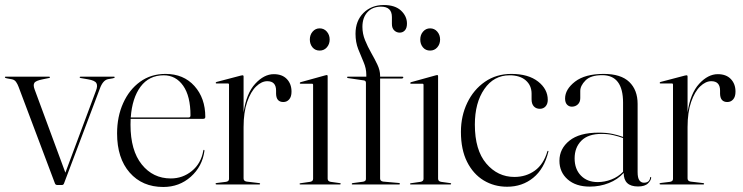

<svg xmlns="http://www.w3.org/2000/svg" viewBox="-28 -735 2959 765"><path d="M219.5 2H199.5Q193.5 2 191 -4L46 -389Q42 -400 36 -408.5Q30 -417 20 -419L-1.5 -423Q-8.5 -424.5 -8.5 -427Q-8.5 -429.5 -6 -429.5H167.5Q171 -429.5 171 -427Q171 -424.5 166.5 -424L142 -419Q114 -413.5 108.8 -404.5Q103.5 -395.5 110 -378.5L232.5 -47L354.5 -374Q362 -393 356 -403.8Q350 -414.5 322.5 -419L294 -424Q289.5 -424.5 289.5 -427Q289.5 -429.5 293 -429.5H426Q429 -429.5 429 -427Q429 -424.5 422 -423L402 -419.5Q381.5 -415 369.5 -381L227 -4Q224.5 2 219.5 2Z M790 -269Q790 -261.5 781.5 -261.5H492.5Q492 -250 492 -238Q492 -135.5 536.8 -79.8Q581.5 -24 652.5 -24Q700 -24 736.5 -53.8Q773 -83.5 782 -134.5Q782.5 -138 784 -138Q787 -138 786.5 -133.5Q778 -71.5 732.2 -30.8Q686.5 10 622.5 10Q539 10 488.8 -47.2Q438.5 -104.5 438.5 -203.5Q438.5 -270.5 462.8 -324.2Q487 -378 530.2 -409.2Q573.5 -440.5 631.5 -440.5Q703.5 -440.5 746.8 -392.2Q790 -344 790 -269ZM624.5 -435Q566 -435 532.2 -389.8Q498.5 -344.5 493 -267H723.5Q731 -267 731 -275Q731 -352 701.8 -393.5Q672.5 -435 624.5 -435Z M942.5 -430V-287Q953.5 -363 988.8 -401.2Q1024 -439.5 1063 -439.5Q1096.5 -439.5 1115 -420Q1133.5 -400.5 1133.5 -370Q1133.5 -349.5 1124.2 -339Q1115 -328.5 1101 -328.5Q1073 -328.5 1072 -361V-374Q1072 -411.5 1037 -411.5Q1014.5 -411.5 992.8 -390.8Q971 -370 956.8 -329Q942.5 -288 942.5 -228V-24Q942.5 -13.5 954.5 -11.5L1004.5 -5.5Q1008.5 -5 1008.5 -2.5Q1008.5 0 1005 0H835Q831 0 831 -3Q831 -5.5 836.5 -6L872.5 -10.5Q884.5 -12.5 884.5 -22V-397.5Q884.5 -402.5 880 -402.5H834Q831.5 -402.5 831.5 -405Q831.5 -407 835 -408.5L932 -434Q936.5 -435 938.5 -435Q942.5 -435 942.5 -430Z M1245.5 -533.5Q1228 -533.5 1217.2 -546.2Q1206.5 -559 1206.5 -577.5Q1206.5 -596.5 1217.8 -609.2Q1229 -622 1245.5 -622Q1263 -622 1274.2 -609Q1285.5 -596 1285.5 -577.5Q1285.5 -559 1274.2 -546.2Q1263 -533.5 1245.5 -533.5ZM1277.5 -431.5V-23Q1277.5 -12.5 1289.5 -10.5L1325 -5.5Q1329.5 -5.5 1329.5 -2.5Q1329.5 0 1326 0H1168.5Q1165.5 0 1165.5 -2.5Q1165.5 -4 1169.5 -5L1207.5 -10.5Q1219.5 -12.5 1219.5 -22.5V-397Q1219.5 -401.5 1214.5 -401.5H1169Q1166.5 -401.5 1166.5 -404Q1166.5 -406 1169.5 -407.5L1267 -434.5Q1271 -436 1273.5 -436Q1277.5 -436 1277.5 -431.5Z M1486.5 -23.5Q1486.5 -13.5 1498.5 -11.5L1560.5 -6Q1565.5 -5.5 1565.5 -2.5Q1565.5 0 1562 0H1376Q1373.5 0 1373.5 -2Q1373.5 -5 1377.5 -5.5L1418.5 -11Q1430 -13 1430 -21.5V-405Q1430 -413 1422.5 -414.5L1358 -424Q1355 -424.5 1355 -427Q1355 -429.5 1357.5 -429.5H1431.5V-437.5Q1431.5 -462.5 1420.8 -487.2Q1410 -512 1399.2 -539.5Q1388.5 -567 1388.5 -600.5Q1388.5 -652 1420.2 -683.5Q1452 -715 1501 -715Q1546 -715 1569.8 -692.8Q1593.5 -670.5 1593.5 -641Q1593.5 -623 1585.2 -614Q1577 -605 1564.5 -605Q1552 -605 1542.8 -613.8Q1533.5 -622.5 1533.5 -639.5V-667Q1533.5 -708.5 1490 -708.5Q1456.5 -708.5 1436.2 -686.8Q1416 -665 1416 -628Q1416 -600.5 1426.5 -574.8Q1437 -549 1451 -524.5Q1465 -500 1475.8 -477.2Q1486.5 -454.5 1486.5 -433.5V-429.5H1575Q1579 -429.5 1579 -427Q1579 -422 1570.5 -422H1486.5ZM1685.5 -533.5Q1668 -533.5 1657.2 -546.2Q1646.5 -559 1646.5 -577.5Q1646.5 -596.5 1657.8 -609.2Q1669 -622 1685.5 -622Q1703 -622 1714.2 -609Q1725.5 -596 1725.5 -577.5Q1725.5 -559 1714.2 -546.2Q1703 -533.5 1685.5 -533.5ZM1717.5 -431.5V-23Q1717.5 -12.5 1729.5 -10.5L1765 -5.5Q1769.5 -5.5 1769.5 -2.5Q1769.5 0 1766 0H1608.5Q1605.5 0 1605.5 -2.5Q1605.5 -4 1609.5 -5L1647.5 -10.5Q1659.5 -12.5 1659.5 -22.5V-397Q1659.5 -401.5 1654.5 -401.5H1609Q1606.5 -401.5 1606.5 -404Q1606.5 -406 1609.5 -407.5L1707 -434.5Q1711 -436 1713.5 -436Q1717.5 -436 1717.5 -431.5Z M2154.5 -337Q2154.5 -321 2145.8 -311.2Q2137 -301.5 2123 -301.5Q2108 -301.5 2099 -311.2Q2090 -321 2090 -339V-362Q2090 -394.5 2066.8 -414.8Q2043.5 -435 2002.5 -435Q1939.5 -435 1901.8 -380.2Q1864 -325.5 1864 -238.5Q1864 -137 1909.5 -83.5Q1955 -30 2021.5 -30Q2068 -30 2103 -55.2Q2138 -80.5 2153 -132Q2154 -134.5 2155.5 -134Q2158 -134 2157 -131Q2140.5 -62.5 2096.8 -26.8Q2053 9 1992.5 9Q1941 9 1899.2 -16.2Q1857.5 -41.5 1833 -90.2Q1808.5 -139 1808.5 -209.5Q1808.5 -273 1833.8 -325.5Q1859 -378 1904.2 -409.2Q1949.5 -440.5 2009.5 -440.5Q2077 -440.5 2115.8 -410.2Q2154.5 -380 2154.5 -337Z M2201 -94.5Q2201 -142.5 2240.8 -174.5Q2280.5 -206.5 2357.5 -206.5Q2389 -206.5 2412.2 -201.5Q2435.5 -196.5 2454.5 -189.5V-326Q2454.5 -435.5 2371.5 -435.5Q2325.5 -435.5 2304.8 -414.5Q2284 -393.5 2284 -372.5V-344Q2284 -328 2274.2 -319Q2264.5 -310 2250.5 -310Q2239 -310 2231.2 -318.2Q2223.5 -326.5 2223.5 -342.5Q2223.5 -379 2263.2 -409.8Q2303 -440.5 2377.5 -440.5Q2446 -440.5 2479.2 -408.5Q2512.5 -376.5 2512.5 -321V-49.5Q2512.5 -26 2519.5 -16.5Q2526.5 -7 2537.5 -7Q2560 -7 2562.5 -27.5Q2563 -30 2565 -30Q2566.5 -30 2566.5 -27.5Q2566.5 -17 2554 -4.5Q2541.5 8 2514 8Q2457 8 2457 -46Q2433 -19.5 2397.5 -5.5Q2362 8.5 2322 8.5Q2266.5 8.5 2233.8 -20.2Q2201 -49 2201 -94.5ZM2261.5 -104Q2261.5 -61 2286.8 -35.2Q2312 -9.5 2353.5 -9.5Q2381 -9.5 2407.8 -19.8Q2434.5 -30 2454.5 -50.5V-185Q2435.5 -192 2414.5 -196.8Q2393.5 -201.5 2368.5 -201.5Q2315.5 -201.5 2288.5 -174.5Q2261.5 -147.5 2261.5 -104Z M2711.5 -430V-287Q2722.5 -363 2757.8 -401.2Q2793 -439.5 2832 -439.5Q2865.5 -439.5 2884 -420Q2902.5 -400.5 2902.5 -370Q2902.5 -349.5 2893.2 -339Q2884 -328.5 2870 -328.5Q2842 -328.5 2841 -361V-374Q2841 -411.5 2806 -411.5Q2783.5 -411.5 2761.8 -390.8Q2740 -370 2725.8 -329Q2711.5 -288 2711.5 -228V-24Q2711.5 -13.5 2723.5 -11.5L2773.5 -5.5Q2777.5 -5 2777.5 -2.5Q2777.5 0 2774 0H2604Q2600 0 2600 -3Q2600 -5.5 2605.5 -6L2641.5 -10.5Q2653.5 -12.5 2653.5 -22V-397.5Q2653.5 -402.5 2649 -402.5H2603Q2600.5 -402.5 2600.5 -405Q2600.5 -407 2604 -408.5L2701 -434Q2705.5 -435 2707.5 -435Q2711.5 -435 2711.5 -430Z"/></svg>

Font: Fraunces 144pt S000 Light
Style: Regular
Weight: 300
Version: Version 1.000; ttfautohint (v1.8.3)